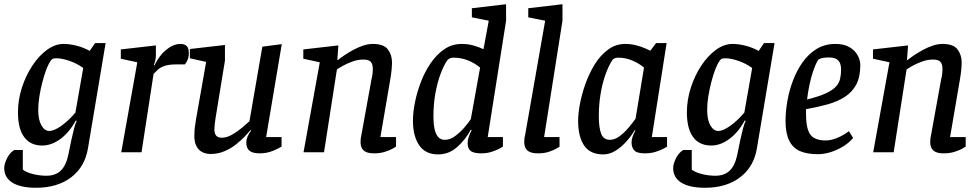

<svg xmlns="http://www.w3.org/2000/svg" viewBox="-37 -721 4641 909"><path d="M134 168Q61 168 22 144Q-17 120 -17 74Q-17 63 -12.5 49.5Q-8 36 -1.5 24Q5 12 14 2.5Q23 -7 31 -11H71V82Q87 95 119 103Q151 111 183 111Q225 111 250 87.5Q275 64 286 14Q294 -27 301 -59Q308 -91 314 -114Q320 -137 326 -148L322 -151Q292 -95 249.5 -63.5Q207 -32 163 -32Q107 -32 77.5 -72Q48 -112 48 -189Q48 -248 66.5 -305.5Q85 -363 116 -410Q147 -457 185.5 -485Q224 -513 264 -513Q293 -513 326 -504.5Q359 -496 388 -480L413 -517H463L380 -22Q366 68 300.5 118Q235 168 134 168ZM197 -101Q219 -101 253 -125Q287 -149 320 -188L357 -399Q327 -421 291.5 -433Q256 -445 232 -445Q219 -445 214.5 -443.5Q210 -442 205 -436Q193 -420 182.5 -392.5Q172 -365 163.5 -332Q155 -299 149.5 -265Q144 -231 144 -201Q144 -154 159 -127.5Q174 -101 197 -101Z M537 0 613 -426 535 -443V-487L701 -506V-457Q701 -447 698 -434Q695 -421 691 -412H695Q704 -433 722 -456.5Q740 -480 765.5 -496.5Q791 -513 817 -513Q836 -513 846.5 -503.5Q857 -494 857 -469Q857 -452 851 -437.5Q845 -423 838 -416H795Q763 -416 742.5 -409Q722 -402 710 -391Q698 -380 690 -371L633 0Z M961 8Q937 8 919.5 -1.5Q902 -11 892.5 -30Q883 -49 883 -77Q883 -89 884 -103.5Q885 -118 887.5 -132.5Q890 -147 891 -156L939 -428L862 -445V-489L1028 -508V-434L984 -165Q983 -158 981.5 -147Q980 -136 979 -126Q978 -116 978 -108Q978 -90 986 -79.5Q994 -69 1013 -69Q1036 -69 1061 -83Q1086 -97 1108.5 -116Q1131 -135 1144 -147L1205 -500L1297 -512L1223 -72H1296V-27Q1282 -18 1254 -6.5Q1226 5 1192 5Q1160 5 1144.5 -7Q1129 -19 1129 -47Q1129 -59 1134.5 -73Q1140 -87 1152 -103L1149 -105Q1140 -94 1122 -75Q1104 -56 1080 -37Q1056 -18 1025.5 -5Q995 8 961 8Z M1734 5Q1710 5 1696 -1.5Q1682 -8 1676 -20Q1670 -32 1670 -49Q1670 -57 1671 -66Q1672 -75 1674 -82L1722 -347Q1725 -357 1726.5 -370Q1728 -383 1728 -396Q1728 -416 1719 -427.5Q1710 -439 1683 -439Q1657 -439 1631 -429.5Q1605 -420 1585.5 -409Q1566 -398 1558 -392L1497 0H1400L1477 -426L1399 -443V-487L1565 -506L1560 -437H1563Q1575 -447 1594.5 -460Q1614 -473 1636 -485Q1658 -497 1682 -505Q1706 -513 1728 -513Q1780 -513 1799.5 -487Q1819 -461 1819 -424Q1819 -411 1817.5 -395.5Q1816 -380 1814 -366Q1812 -352 1810 -341L1764 -72H1838V-27Q1836 -25 1821.5 -17Q1807 -9 1784.5 -2Q1762 5 1734 5Z M2037 10Q1977 10 1947.5 -33.5Q1918 -77 1918 -150Q1918 -188 1927.5 -236Q1937 -284 1955.5 -332.5Q1974 -381 2002 -422Q2030 -463 2066.5 -488Q2103 -513 2149 -513Q2181 -513 2208.5 -504.5Q2236 -496 2252 -488L2277 -623L2197 -639V-682L2359 -701V-623L2272 -72H2344V-27Q2341 -25 2326.5 -17Q2312 -9 2290 -2Q2268 5 2241 5Q2208 5 2192.5 -5.5Q2177 -16 2177 -43Q2177 -57 2181.5 -71Q2186 -85 2196 -105L2192 -107Q2167 -60 2127.5 -25Q2088 10 2037 10ZM2069 -59Q2093 -59 2116 -75.5Q2139 -92 2159 -114.5Q2179 -137 2192 -157L2236 -401Q2211 -422 2179 -435Q2147 -448 2110 -448Q2098 -448 2090.5 -443.5Q2083 -439 2080 -435Q2064 -411 2049 -371.5Q2034 -332 2024.5 -280.5Q2015 -229 2015 -169Q2015 -137 2020 -112Q2025 -87 2037 -73Q2049 -59 2069 -59Z M2511 5Q2487 5 2472.5 -1Q2458 -7 2451.5 -19.5Q2445 -32 2445 -48Q2445 -57 2446 -66Q2447 -75 2449 -81L2544 -623L2464 -639V-682L2626 -701V-623L2539 -72H2612V-26Q2610 -25 2596 -17Q2582 -9 2560.5 -2Q2539 5 2511 5Z M2819 10Q2757 10 2728.5 -32Q2700 -74 2700 -150Q2700 -182 2708.5 -228Q2717 -274 2734.5 -323.5Q2752 -373 2778.5 -416Q2805 -459 2841.5 -486Q2878 -513 2924 -513Q2949 -513 2973 -507Q2997 -501 3015.5 -493Q3034 -485 3042 -481L3069 -517H3119L3049 -72H3121V-27Q3119 -25 3104 -17Q3089 -9 3066.5 -2Q3044 5 3015 5Q2978 5 2965.5 -9.5Q2953 -24 2953 -46Q2953 -59 2957.5 -72.5Q2962 -86 2971 -103L2968 -105Q2952 -77 2928 -50.5Q2904 -24 2876.5 -7Q2849 10 2819 10ZM2851 -59Q2873 -59 2895.5 -75.5Q2918 -92 2938 -115.5Q2958 -139 2972 -159L3012 -401Q2990 -420 2957.5 -434Q2925 -448 2891 -448Q2879 -448 2873 -445Q2867 -442 2863 -438Q2844 -409 2829 -366.5Q2814 -324 2806 -274Q2798 -224 2798 -171Q2798 -117 2809 -88Q2820 -59 2851 -59Z M3301 168Q3228 168 3189 144Q3150 120 3150 74Q3150 63 3154.5 49.5Q3159 36 3165.5 24Q3172 12 3181 2.5Q3190 -7 3198 -11H3238V82Q3254 95 3286 103Q3318 111 3350 111Q3392 111 3417 87.5Q3442 64 3453 14Q3461 -27 3468 -59Q3475 -91 3481 -114Q3487 -137 3493 -148L3489 -151Q3459 -95 3416.5 -63.5Q3374 -32 3330 -32Q3274 -32 3244.5 -72Q3215 -112 3215 -189Q3215 -248 3233.5 -305.5Q3252 -363 3283 -410Q3314 -457 3352.5 -485Q3391 -513 3431 -513Q3460 -513 3493 -504.5Q3526 -496 3555 -480L3580 -517H3630L3547 -22Q3533 68 3467.5 118Q3402 168 3301 168ZM3364 -101Q3386 -101 3420 -125Q3454 -149 3487 -188L3524 -399Q3494 -421 3458.5 -433Q3423 -445 3399 -445Q3386 -445 3381.5 -443.5Q3377 -442 3372 -436Q3360 -420 3349.5 -392.5Q3339 -365 3330.5 -332Q3322 -299 3316.5 -265Q3311 -231 3311 -201Q3311 -154 3326 -127.5Q3341 -101 3364 -101Z M3835 9Q3783 9 3749.5 -6Q3716 -21 3699 -56Q3682 -91 3682 -148Q3682 -192 3690.5 -241.5Q3699 -291 3717 -339Q3735 -387 3763 -426.5Q3791 -466 3829.5 -489.5Q3868 -513 3918 -513Q3959 -513 3985 -497.5Q4011 -482 4023.5 -459Q4036 -436 4036 -413Q4036 -357 4017 -321Q3998 -285 3963 -262.5Q3928 -240 3881.5 -227Q3835 -214 3779 -204V-184Q3779 -135 3788 -107Q3797 -79 3818 -67.5Q3839 -56 3872 -56Q3897 -56 3926.5 -68Q3956 -80 3982 -100L4002 -68Q3984 -46 3956 -28.5Q3928 -11 3896.5 -1Q3865 9 3835 9ZM3784 -250Q3840 -264 3872.5 -279Q3905 -294 3920.5 -311Q3936 -328 3940.5 -348.5Q3945 -369 3945 -393Q3945 -408 3940.5 -420.5Q3936 -433 3923.5 -441Q3911 -449 3887 -449Q3869 -449 3855 -446Q3841 -443 3836 -437Q3824 -417 3813.5 -386.5Q3803 -356 3795.5 -320.5Q3788 -285 3784 -250Z M4431 5Q4407 5 4393 -1.5Q4379 -8 4373 -20Q4367 -32 4367 -49Q4367 -57 4368 -66Q4369 -75 4371 -82L4419 -347Q4422 -357 4423.5 -370Q4425 -383 4425 -396Q4425 -416 4416 -427.5Q4407 -439 4380 -439Q4354 -439 4328 -429.5Q4302 -420 4282.5 -409Q4263 -398 4255 -392L4194 0H4097L4174 -426L4096 -443V-487L4262 -506L4257 -437H4260Q4272 -447 4291.5 -460Q4311 -473 4333 -485Q4355 -497 4379 -505Q4403 -513 4425 -513Q4477 -513 4496.5 -487Q4516 -461 4516 -424Q4516 -411 4514.5 -395.5Q4513 -380 4511 -366Q4509 -352 4507 -341L4461 -72H4535V-27Q4533 -25 4518.5 -17Q4504 -9 4481.5 -2Q4459 5 4431 5Z"/></svg>

Font: Faustina Light Medium
Style: Italic
Weight: 500
Italic angle: -8°
Version: Version 1.200